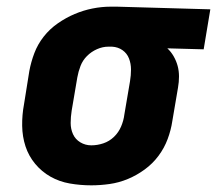

<svg xmlns="http://www.w3.org/2000/svg" viewBox="-20 -548 651 576"><path d="M254 8Q221 8 189.5 2.5Q158 -3 131.5 -18Q105 -33 85.5 -56.5Q66 -80 56.5 -109Q47 -138 46.5 -170.5Q46 -203 52 -235L68 -335Q73 -362 83 -388.5Q93 -415 111 -438Q129 -461 153.5 -478Q178 -495 204 -506Q230 -517 257.5 -522.5Q285 -528 312 -528H331L611 -520L591 -400L482 -403Q493 -393 501 -379Q509 -365 513 -350Q517 -335 517 -318.5Q517 -302 514 -285L497 -185Q493 -158 483 -131Q473 -104 455.5 -80.5Q438 -57 414 -39.5Q390 -22 363.5 -11Q337 0 309 4Q281 8 254 8ZM254 -112Q272 -112 290 -118Q308 -124 322 -137.5Q336 -151 343.5 -169Q351 -187 353 -204L370 -304Q373 -322 373 -339.5Q373 -357 367 -372.5Q361 -388 347.5 -397.5Q334 -407 316 -408H305Q288 -408 271 -400.5Q254 -393 241 -380Q228 -367 221.5 -350Q215 -333 212 -316L195 -216Q192 -197 192 -179Q192 -161 199 -145.5Q206 -130 221 -121Q236 -112 254 -112Z"/></svg>

Font: Iosevka Heavy Extended Oblique
Style: Regular
Weight: 900
Width: 7
Italic angle: -9°
Monospace: yes
Designer: Belleve Invis
Foundry: Belleve Invis
Version: Version 32.5.0; ttfautohint (v1.8.4)